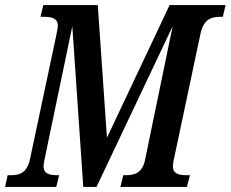

<svg xmlns="http://www.w3.org/2000/svg" viewBox="-38 -734 906 754"><path d="M-18 0H183L194 -46H187C157 -46 133 -51 133 -82C133 -88 136 -102 138 -113L246 -631L289 0H341L640 -631L532 -108C522 -54 489 -46 457 -46H446L435 0H696L708 -46H697C664 -46 641 -51 641 -82C641 -88 643 -102 646 -114L749 -600C762 -660 792 -668 828 -668H837L848 -714H628L382 -193L346 -714H132L121 -668H132C166 -668 189 -663 189 -632C189 -624 187 -618 184 -600L80 -110C68 -52 36 -46 3 -46H-8Z"/></svg>

Font: Noto Serif Condensed Semi
Style: Italic
Weight: 600
Width: 3
Italic angle: -12°
Designer: Monotype Design Team
Foundry: Monotype Imaging Inc.
Version: Version 1.901